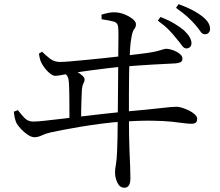

<svg xmlns="http://www.w3.org/2000/svg" viewBox="-20 -820 1040 907"><path d="M859.9 -591.2Q849.1 -591.2 839.3 -605.2Q829.5 -619.2 813.7 -637.6Q798.4 -657.3 778.1 -678.3Q757.8 -699.2 725.6 -722.5L738.2 -739.8Q776.2 -725.1 803.7 -708.5Q831.3 -691.9 849.4 -676.4Q884.5 -643.4 884.5 -615.9Q884.5 -604.1 877.4 -597.6Q870.4 -591.2 859.9 -591.2ZM567.8 66.8Q546 66.8 534.7 43.4Q523.4 19.9 523.4 -5.7Q523.4 -20.6 527.6 -43Q531.8 -65.5 533.3 -108.9Q534.5 -128.2 535.1 -169.1Q535.7 -210.1 536.2 -261.8Q536.7 -313.5 537.2 -366.2Q537.7 -418.9 538.1 -462.6Q538.5 -506.3 538.5 -529.8Q538.5 -561.4 538.9 -591.8Q539.3 -622.3 539.5 -648Q539.6 -673.7 538.4 -689.3Q537 -712.3 518.3 -717.7Q499.6 -723.2 460.1 -729.1L459.3 -750.8Q477.5 -756.2 494.4 -759.7Q511.3 -763.1 526.4 -761.6Q546.7 -760.8 569 -751.8Q591.3 -742.8 606.8 -730.1Q622.2 -717.5 622.2 -706Q622.2 -691.9 614.9 -683.6Q607.6 -675.4 602.6 -652.4Q596.4 -621.4 594.8 -593.6Q593.2 -565.8 591.4 -531.7Q590.4 -506.4 589.8 -466.3Q589.2 -426.3 589.1 -378.2Q589 -330.1 589 -280Q589 -229.8 589.7 -184.8Q590.4 -139.9 591.8 -105.8Q593.8 -68.4 594.9 -31.8Q596 4.8 596 22.9Q596 44.1 589.1 55.4Q582.2 66.8 567.8 66.8ZM308 -242.9Q308 -258 308 -280.8Q308 -303.6 307.8 -327.6Q307.6 -351.6 307.4 -372.1Q307.2 -392.5 306.7 -402.6Q306.3 -431.5 303.4 -445.7Q300.4 -459.9 292.6 -467.3Q284.8 -474.6 269.7 -481.7L272.7 -495.1Q288.7 -494.7 300.8 -493.6Q312.9 -492.5 327.8 -487.3Q338.1 -484.1 350 -477Q361.9 -469.8 370.7 -461.3Q379.6 -452.7 379.6 -445.3Q379.6 -435.2 374 -425.6Q368.5 -416 367 -397.5Q365.8 -378.2 365 -354.8Q364.2 -331.4 363.6 -303.9Q363 -276.4 363 -243.5ZM142.9 -171.8Q128 -171.8 110.4 -183.8Q92.9 -195.7 78.8 -211Q64.6 -226.3 58.4 -237.4Q53 -248.8 50 -262.4Q47 -275.9 45.4 -292.4L64.5 -299.7Q78.5 -281.2 95.1 -263.5Q111.6 -245.7 137.4 -245.7Q153.2 -245.7 188.3 -249.3Q223.3 -252.9 270.8 -258.7Q318.3 -264.4 370 -270.6Q421.8 -276.8 471.5 -282.4Q521.2 -288 560.5 -291.8Q628.7 -297.8 673.3 -302.3Q717.8 -306.8 744.8 -309.9Q771.8 -312.9 787.3 -314.3Q802.8 -315.7 813.4 -315.7Q823.7 -315.7 839.9 -311Q856 -306.2 872.6 -298Q889.2 -289.8 900.2 -279.7Q911.3 -269.5 911.3 -259.4Q911.3 -244.9 903.9 -240.1Q896.6 -235.3 885.5 -235.3Q869.7 -235.3 847.7 -238.3Q825.6 -241.3 790.2 -245.2Q754.8 -249 698.4 -249.8Q641.9 -250.6 555.8 -245.4Q510.1 -242.4 459.5 -235.8Q408.8 -229.2 361.4 -221.4Q313.9 -213.5 276.9 -206.2Q239.9 -198.9 220.5 -194.7Q196.4 -189.4 177.9 -180.6Q159.5 -171.8 142.9 -171.8ZM241 -461.8Q230.4 -461.8 217.2 -472Q204 -482.2 193 -496.4Q182 -510.7 175.6 -523.2Q171.7 -530.7 168.5 -542.6Q165.3 -554.6 164.1 -567.1L179 -575.5Q197.6 -556.8 217.3 -542.1Q237.1 -527.3 263.1 -527.3Q279.1 -527.3 312 -530.1Q344.9 -532.9 387.6 -537Q430.3 -541.2 475.5 -545.9Q520.7 -550.6 562.3 -555.7Q603.9 -560.8 634.8 -564.6Q665.6 -568.3 677.9 -570.1Q707.2 -574.6 723.9 -578.9Q740.5 -583.3 749.8 -586.4Q759.2 -589.6 765.2 -589.6Q774.1 -589.6 787.2 -586.1Q800.3 -582.7 812.7 -576.3Q825.2 -570 833.5 -561.6Q841.8 -553.2 841.8 -542.4Q841.8 -530.5 832.1 -525.9Q822.3 -521.3 808 -520.5Q792 -519.7 763.6 -518.2Q735.1 -516.7 699.8 -514.9Q664.5 -513 629 -510.3Q593.6 -507.6 564.4 -505.4Q533.4 -503.2 489.7 -497.8Q446 -492.4 402.2 -486.7Q358.5 -481.1 326.3 -475.9Q306.5 -473.1 280.6 -467.4Q254.6 -461.8 241 -461.8ZM948.1 -658.2Q935.5 -658.2 926.2 -672.3Q916.9 -686.4 900.5 -705Q883.6 -724.3 863.9 -742Q844.2 -759.6 811.4 -782.9L823.9 -800.4Q861.8 -786.5 888.9 -772.3Q916 -758.1 933.5 -744.3Q953.8 -728.7 963.1 -713.8Q972.3 -699 972.3 -683.5Q972.3 -672.9 965.8 -665.5Q959.4 -658.2 948.1 -658.2Z"/></svg>

Font: Noto Serif SC ExtraLight
Style: Regular
Weight: 200
Designer: Ryoko NISHIZUKA 西塚涼子 (kana & ideographs); Frank Grießhammer (Latin, Greek & Cyrillic); Wenlong ZHANG 张文龙 (bopomofo); San
Foundry: Adobe
Version: Version 2.002-H1;hotconv 1.1.0;makeotfexe 2.6.0